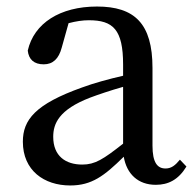

<svg xmlns="http://www.w3.org/2000/svg" viewBox="-20 -554 598 588"><path d="M357 -114C296 -66 271 -50 232 -50C181 -50 143 -76 143 -135C143 -175 160 -218 256 -255C280 -264 318 -277 357 -288ZM531 -65C517 -48 505 -38 487 -38C462 -38 447 -56 447 -108V-346C447 -482 392 -534 277 -534C164 -534 84 -483 65 -399C68 -372 84 -357 114 -357C142 -357 160 -374 169 -408L190 -483C213 -489 233 -492 252 -492C326 -492 357 -464 357 -356V-322C313 -312 266 -299 231 -286C88 -235 50 -187 50 -120C50 -32 115 14 195 14C261 14 299 -15 359 -74C368 -21 403 12 457 12C495 12 526 -3 551 -44Z"/></svg>

Font: Noto Serif CJK JP Medium
Style: Regular
Weight: 500
Designer: Ryoko NISHIZUKA 西塚涼子 (kana & ideographs); Frank Grießhammer (Latin, Greek & Cyrillic); Wenlong ZHANG 张文龙 (bopomofo); San
Foundry: Adobe Systems Incorporated
Version: Version 1.000;PS 1;hotconv 16.6.53;makeotf.lib2.5.65590